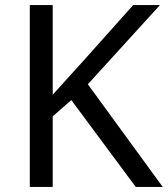

<svg xmlns="http://www.w3.org/2000/svg" viewBox="-20 -734 659 754"><path d="M619 0 325 -403 608 -714H503L310 -498C269 -452 227 -407 187 -362V-714H97V0H187V-277L260 -341L513 0Z"/></svg>

Font: Noto Sans Arabic UI
Style: Regular
Weight: 400
Designer: Monotype Design Team, Nadine Chahine and Nizar Qandah
Foundry: Monotype Imaging Inc.
Version: Version 2.010